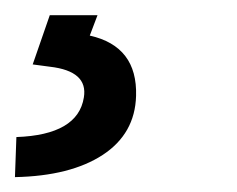

<svg xmlns="http://www.w3.org/2000/svg" viewBox="-47 -20 312 253"><path d="M81.5 0 71.3 26.9Q134.3 41 132.3 106.4Q130.9 156.2 88.4 184.1Q45.9 211.9 -27.3 213.4L-25.4 160.6Q55.7 157.7 63.5 108.4Q69.3 73.7 18.6 67.9L-3.9 64.9L18.6 0Z"/></svg>

Font: Roboto
Style: Italic
Weight: 400
Italic angle: -12°
Designer: Google
Version: Version 2.134; 2016; ttfautohint (v1.6)